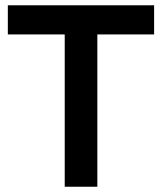

<svg xmlns="http://www.w3.org/2000/svg" viewBox="-20 -710 616 730"><path d="M226.1 0V-579.1H9.8V-689.9H565.9V-579.1H350.1V0Z"/></svg>

Font: HK Grotesk Legacy
Style: Bold
Weight: 700
Designer: Alfredo Marco Pradil
Foundry: Hanken Design Co.
Version: Version 2.022;PS 002.022;hotconv 1.0.88;makeotf.lib2.5.64775